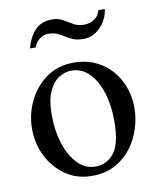

<svg xmlns="http://www.w3.org/2000/svg" viewBox="-78 -717 655 794"><g transform="rotate(-10 250.0 -320.5)"><path d="M465.8 -231.9Q465.8 -189 451.9 -145.3Q438 -101.6 410.4 -65.4Q382.8 -29.3 341.6 -7.3Q300.3 14.6 245.1 14.6Q182.6 14.6 135 -18.1Q87.4 -50.8 60.5 -104Q33.7 -157.2 33.7 -219.2Q33.7 -279.8 59.8 -334.7Q85.9 -389.6 134.5 -424.8Q183.1 -460 250 -460Q314.5 -460 363 -429.7Q411.6 -399.4 438.7 -347.7Q465.8 -295.9 465.8 -231.9ZM374.5 -194.3Q374.5 -260.7 357.4 -314Q340.3 -367.2 309.1 -398.2Q277.8 -429.2 234.9 -429.2Q209.5 -429.2 183.8 -413.8Q158.2 -398.4 141.1 -361.6Q124 -324.7 124 -259.8Q124 -195.8 141.6 -141.4Q159.2 -86.9 190.9 -54Q222.7 -21 265.6 -21Q314 -21 344.2 -59.8Q374.5 -98.6 374.5 -194.3ZM389.6 -656.2H416Q413.6 -629.9 398.7 -605.2Q383.8 -580.6 360.8 -564.9Q337.9 -549.3 310.1 -549.3Q282.7 -549.3 265.4 -556.4Q248 -563.5 234.6 -572.5Q221.2 -581.5 205.6 -588.6Q189.9 -595.7 165.5 -595.7Q146 -595.7 128.4 -580.8Q110.8 -565.9 108.9 -549.3H83Q94.2 -592.8 120.4 -622.1Q146.5 -651.4 193.8 -651.4Q219.2 -651.4 238.3 -640.4Q257.3 -629.4 276.4 -618.2Q295.4 -606.9 320.8 -606.9Q344.7 -606.9 364.3 -619.6Q383.8 -632.3 389.6 -656.2Z"/></g></svg>

Font: BabelStone Roman
Style: Regular
Weight: 400
Designer: Walt Agee, Victor Gaultney, Peter Martin, Debbi Hosken, Becca Hirsbrunner (SIL); Andrew West (BabelStone)
Foundry: BabelStone
Version: Version 16.000